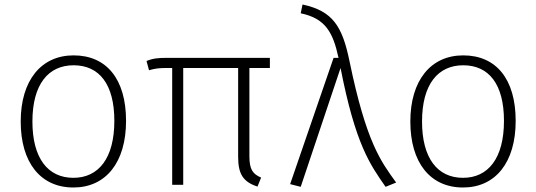

<svg xmlns="http://www.w3.org/2000/svg" viewBox="-20 -821 2383 853"><path d="M307 -575C163 -575 72 -464 72 -281C72 -99 160 12 306 12C450 12 540 -99 540 -284C540 -470 453 -575 307 -575ZM307 -531C421 -531 488 -447 488 -284C488 -118 418 -31 306 -31C192 -31 124 -119 124 -281C124 -447 195 -531 307 -531Z M1179 -519V-564H723C684 -564 660 -562 631 -550L642 -509C671 -517 686 -519 726 -519H745V0H794V-519H1038V-124C1038 -48 1060 -13 1124 8L1140 -32C1103 -48 1088 -68 1088 -127V-519Z M1324 -801 1316 -762C1425 -739 1459 -679 1484 -564H1462L1269 -3L1316 9L1493 -519C1559 -180 1624 -90 1693 9L1740 -10C1671 -105 1607 -190 1533 -548C1501 -704 1459 -772 1324 -801Z M2038 -575C1894 -575 1803 -464 1803 -281C1803 -99 1891 12 2037 12C2181 12 2271 -99 2271 -284C2271 -470 2184 -575 2038 -575ZM2038 -531C2152 -531 2219 -447 2219 -284C2219 -118 2149 -31 2037 -31C1923 -31 1855 -119 1855 -281C1855 -447 1926 -531 2038 -531Z"/></svg>

Font: Glow Sans SC Normal Light
Style: Regular
Weight: 300
Designer: Ryoko NISHIZUKA (kana, bopomofo & ideographs); Paul D. Hunt (Latin, Greek & Cyrillic); Sandoll Communications, Soo-young
Version: Version 0.93